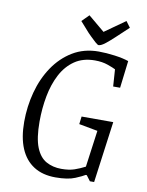

<svg xmlns="http://www.w3.org/2000/svg" viewBox="-93 -904 748 980"><g transform="rotate(10 281.5 -413.5)"><path d="M263 11Q196 11 150 -18.5Q104 -48 80.5 -104Q57 -160 57 -241Q57 -320 77 -395Q97 -470 137 -529.5Q177 -589 235.5 -624.5Q294 -660 370 -660Q409 -660 453.5 -654Q498 -648 526 -638L509 -497H473L467 -585Q456 -591 426.5 -601.5Q397 -612 359 -612Q297 -612 254 -582.5Q211 -553 184.5 -502.5Q158 -452 146 -388Q134 -324 134 -255Q134 -170 153 -122.5Q172 -75 206.5 -56Q241 -37 285 -37Q325 -37 352.5 -46.5Q380 -56 407 -70L433 -260L336 -278L341 -318H505L462 0H440L419 -28H413Q401 -20 364 -4.5Q327 11 263 11ZM363 -692Q358 -692 345 -703.5Q332 -715 319.5 -727.5Q307 -740 303 -744L255 -798L291 -834L376 -763L482 -838L505 -807L443 -749Q415 -723 399 -710.5Q383 -698 375 -695Q367 -692 363 -692Z"/></g></svg>

Font: Faustina Light
Style: Italic
Weight: 300
Italic angle: -8°
Designer: Alfonso Garcia
Foundry: http://www.omnibus-type.com
Version: Version 1.200